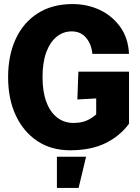

<svg xmlns="http://www.w3.org/2000/svg" viewBox="-20 -730 690 948"><path d="M326 12Q233 12 164.5 -33.5Q96 -79 58 -160Q20 -241 20 -349Q20 -457 58 -538.5Q96 -620 167.5 -665Q239 -710 338 -710Q410 -710 471.5 -681.5Q533 -653 573 -598Q613 -543 617 -464H436Q432 -511 405.5 -543Q379 -575 334 -575Q292 -575 259.5 -548.5Q227 -522 208.5 -472Q190 -422 190 -349Q190 -277 209 -226.5Q228 -176 262.5 -149.5Q297 -123 342 -123Q379 -123 405 -133.5Q431 -144 455 -165V-244L362 -239L367 -376H617V-119Q572 -58 500.5 -23Q429 12 326 12ZM261 198V44H405L368 198Z"/></svg>

Font: Azeret Mono Thin
Style: Regular
Weight: 100
Designer: Martin Vácha
Foundry: Displaay
Version: Version 1.002